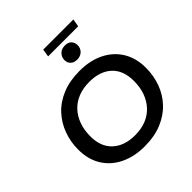

<svg xmlns="http://www.w3.org/2000/svg" viewBox="-224 -998 1165 1165"><g transform="rotate(-45 358.5 -415.5)"><path d="M351 10Q263 10 195 -23Q127 -56 89.5 -117Q52 -178 52 -262Q52 -328 74 -388Q96 -448 139 -494.5Q182 -541 246.5 -567.5Q311 -594 395 -594Q485 -594 552 -561Q619 -528 656.5 -467Q694 -406 694 -322Q694 -256 672.5 -196Q651 -136 607.5 -89.5Q564 -43 500 -16.5Q436 10 351 10ZM358 -79Q412 -79 454 -96Q496 -113 525.5 -145Q555 -177 570.5 -220.5Q586 -264 586 -318Q586 -408 534 -456.5Q482 -505 390 -505Q336 -505 293.5 -488Q251 -471 221.5 -439Q192 -407 176.5 -363.5Q161 -320 161 -266Q161 -177 214 -128Q267 -79 358 -79ZM434 -652Q407 -652 392 -667Q377 -682 377 -705Q377 -730 394.5 -748Q412 -766 442 -766Q469 -766 483.5 -751Q498 -736 498 -712Q498 -687 480.5 -669.5Q463 -652 434 -652ZM323 -791 331 -841H590L581 -791Z"/></g></svg>

Font: Rokkitt Medium
Style: Italic
Weight: 500
Italic angle: -9°
Designer: Vernon Adams
Foundry: Vernon Adams
Version: Version 3.103